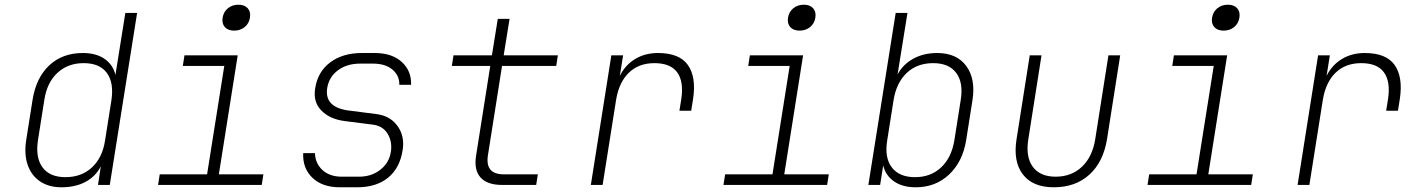

<svg xmlns="http://www.w3.org/2000/svg" viewBox="-20 -785 6040 815"><path d="M241 10Q187 10 150 -15Q113 -40 97.5 -85Q82 -130 91 -189L118 -360Q133 -455 189 -507.5Q245 -560 332 -560Q388 -560 424 -535Q460 -510 470 -467L512 -730H562L446 0H396L408 -79Q386 -36 343 -13Q300 10 241 10ZM258 -33Q326 -33 370.5 -74.5Q415 -116 426 -189L453 -360Q464 -434 433.5 -475.5Q403 -517 335 -517Q268 -517 223.5 -475.5Q179 -434 168 -360L141 -189Q130 -116 160.5 -74.5Q191 -33 258 -33Z M651 0 658 -45H859L932 -505H756L763 -550H989L909 -45H1098L1091 0ZM974 -655Q948 -655 934.5 -670Q921 -685 925 -710Q929 -735 947.5 -750Q966 -765 992 -765Q1018 -765 1031.5 -750Q1045 -735 1041 -710Q1037 -685 1018.5 -670Q1000 -655 974 -655Z M1423 10Q1348 10 1306 -30.5Q1264 -71 1267 -135H1317Q1318 -92 1348.5 -63.5Q1379 -35 1431 -35H1504Q1557 -35 1594.5 -64.5Q1632 -94 1639 -140Q1646 -183 1625.5 -217Q1605 -251 1562 -256L1444 -271Q1380 -279 1344 -316Q1308 -353 1318 -411Q1329 -481 1382 -520.5Q1435 -560 1516 -560H1570Q1644 -560 1685.5 -522Q1727 -484 1725 -425H1675Q1676 -464 1646 -489.5Q1616 -515 1563 -515H1509Q1453 -515 1415 -487Q1377 -459 1369 -412Q1356 -330 1459 -316L1576 -301Q1636 -294 1667.5 -250Q1699 -206 1689 -147Q1677 -71 1627 -30.5Q1577 10 1496 10Z M2111 0Q2048 0 2019.5 -32Q1991 -64 2001 -125L2061 -505H1898L1905 -550H2068L2093 -705H2143L2118 -550H2348L2341 -505H2111L2051 -125Q2039 -45 2118 -45H2263L2256 0Z M2488 0 2575 -550H2625L2611 -463Q2634 -509 2676 -534.5Q2718 -560 2773 -560Q2864 -560 2900 -509Q2936 -458 2922 -365L2914 -315H2864L2872 -365Q2883 -439 2854.5 -478Q2826 -517 2758 -517Q2691 -517 2649 -476Q2607 -435 2595 -360L2538 0Z M3051 0 3058 -45H3259L3332 -505H3156L3163 -550H3389L3309 -45H3498L3491 0ZM3374 -655Q3348 -655 3334.5 -670Q3321 -685 3325 -710Q3329 -735 3347.5 -750Q3366 -765 3392 -765Q3418 -765 3431.5 -750Q3445 -735 3441 -710Q3437 -685 3418.5 -670Q3400 -655 3374 -655Z M3867 10Q3811 10 3775 -15Q3739 -40 3729 -83L3716 0H3666L3782 -730H3832L3790 -469Q3813 -512 3857 -536Q3901 -560 3958 -560Q4041 -560 4081.5 -505Q4122 -450 4108 -360L4081 -189Q4066 -98 4008.5 -44Q3951 10 3867 10ZM3864 -33Q3931 -33 3975 -74.5Q4019 -116 4031 -189L4058 -360Q4070 -434 4039 -475.5Q4008 -517 3941 -517Q3873 -517 3829 -475.5Q3785 -434 3773 -360L3746 -189Q3734 -116 3765.5 -74.5Q3797 -33 3864 -33Z M4453 10Q4364 10 4322 -44.5Q4280 -99 4295 -194L4351 -550H4401L4345 -194Q4333 -119 4364 -77Q4395 -35 4461 -35Q4528 -35 4572.5 -77Q4617 -119 4629 -194L4685 -550H4735L4679 -194Q4663 -97 4604 -43.5Q4545 10 4453 10Z M4851 0 4858 -45H5059L5132 -505H4956L4963 -550H5189L5109 -45H5298L5291 0ZM5174 -655Q5148 -655 5134.5 -670Q5121 -685 5125 -710Q5129 -735 5147.5 -750Q5166 -765 5192 -765Q5218 -765 5231.5 -750Q5245 -735 5241 -710Q5237 -685 5218.5 -670Q5200 -655 5174 -655Z M5488 0 5575 -550H5625L5611 -463Q5634 -509 5676 -534.5Q5718 -560 5773 -560Q5864 -560 5900 -509Q5936 -458 5922 -365L5914 -315H5864L5872 -365Q5883 -439 5854.5 -478Q5826 -517 5758 -517Q5691 -517 5649 -476Q5607 -435 5595 -360L5538 0Z"/></svg>

Font: JetBrains Mono Thin
Style: Italic
Weight: 100
Italic angle: -9°
Monospace: yes
Designer: Philipp Nurullin, Konstantin Bulenkov
Foundry: JetBrains
Version: Version 2.305; ttfautohint (v1.8.4.7-5d5b)